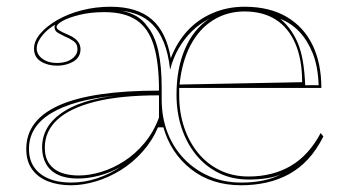

<svg xmlns="http://www.w3.org/2000/svg" viewBox="-20 -535 1040 570"><path d="M191 15Q153 15 123 3.5Q93 -8 75.5 -32Q58 -56 58 -93Q58 -179 156 -222.5Q254 -266 452 -266Q452 -349 436.5 -400Q421 -451 385.5 -475Q350 -499 290 -499Q249 -499 216.5 -491Q184 -483 166 -473Q148 -463 148 -455Q148 -450 155.5 -445Q163 -440 184 -431Q219 -416 219 -389Q219 -365 198 -352.5Q177 -340 149 -340Q122 -340 101.5 -352.5Q81 -365 81 -391Q81 -413 99.5 -435Q118 -457 150 -475.5Q182 -494 223 -504.5Q264 -515 308 -515Q387 -515 430.5 -477.5Q474 -440 487 -362Q505 -409 536 -443Q567 -477 611 -496Q655 -515 706 -515Q780 -515 831 -485Q882 -455 908 -401Q934 -347 934 -274H512V-251Q512 -201 526.5 -157.5Q541 -114 568 -81Q595 -48 633 -29.5Q671 -11 718 -11Q754 -11 785.5 -19Q817 -27 844 -43Q871 -59 893 -83.5Q915 -108 932 -140L940 -130Q920 -90 894.5 -62.5Q869 -35 838 -18Q807 -1 771 7Q735 15 696 15Q608 15 547.5 -32.5Q487 -80 465 -157H449Q432 -117 403 -84.5Q374 -52 338.5 -30Q303 -8 264.5 3.5Q226 15 191 15ZM214 -14Q245 -14 280 -24.5Q315 -35 348.5 -56.5Q382 -78 409 -110.5Q436 -143 452 -186V-252Q337 -252 262 -233Q187 -214 150 -179.5Q113 -145 113 -97Q113 -67 126.5 -48.5Q140 -30 162.5 -22Q185 -14 214 -14ZM513 -284 877 -291Q877 -358 857 -405Q837 -452 799 -476.5Q761 -501 706 -501Q654 -501 612.5 -475Q571 -449 545.5 -400.5Q520 -352 513 -284ZM886 -282H926Q924 -338 908.5 -376.5Q893 -415 869 -440.5Q845 -466 812 -479Q845 -452 864 -407.5Q883 -363 886 -282ZM149 -348Q176 -348 193 -360Q210 -372 210 -389Q210 -405 197.5 -413.5Q185 -422 170 -428Q162 -432 153 -437Q144 -442 143 -449Q140 -455 144 -462Q127 -452 115 -440Q103 -428 96 -415.5Q89 -403 89 -391Q89 -373 106 -360.5Q123 -348 149 -348ZM191 7Q230 7 268 -5.5Q306 -18 338 -40Q307 -22 274 -13.5Q241 -5 211 -5Q176 -5 152.5 -16Q129 -27 117 -48Q105 -69 105 -97Q105 -159 162 -199Q219 -239 323 -251Q260 -245 212.5 -232Q165 -219 132 -199Q99 -179 82.5 -152.5Q66 -126 66 -93Q66 -61 81 -39Q96 -17 124 -5Q152 7 191 7ZM341 -503Q366 -498 385 -487Q404 -476 418 -456Q440 -429 450 -383.5Q460 -338 460 -275V-240Q460 -186 477.5 -141Q495 -96 527 -63Q559 -30 602 -11.5Q645 7 696 7Q733 7 763 0.5Q793 -6 815 -18Q798 -10 773 -6Q748 -2 718 -2Q669 -2 629.5 -21.5Q590 -41 562 -75.5Q534 -110 519 -155.5Q504 -201 504 -254Q504 -332 529.5 -390.5Q555 -449 601 -479Q573 -465 550 -442.5Q527 -420 510.5 -391.5Q494 -363 485 -328Q475 -423 429 -466Q412 -482 390 -491Q368 -500 341 -503Z"/></svg>

Font: Kalnia Glaze Thin Light
Style: Regular
Weight: 300
Version: Version 1.110